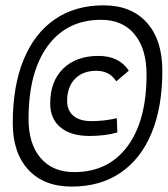

<svg xmlns="http://www.w3.org/2000/svg" viewBox="-20 -706 628 719"><path d="M248.5 -7.3Q144.5 -7.3 86.2 -70.3Q27.8 -133.3 27.8 -245.1Q27.8 -383.8 68.4 -482.4Q108.9 -581.1 185.1 -633.5Q261.2 -686 368.2 -686Q471.7 -686 529.8 -621.3Q587.9 -556.6 587.9 -440.9Q587.9 -304.7 547.6 -207.8Q507.3 -110.8 431.4 -59.1Q355.5 -7.3 248.5 -7.3ZM257.8 -61.5Q385.7 -61.5 457.3 -158Q528.8 -254.4 528.8 -426.3Q528.8 -523.4 483.9 -577.6Q439 -631.8 358.9 -631.8Q230.5 -631.8 158.7 -533.9Q86.9 -436 86.9 -260.7Q86.9 -167 132.1 -114.3Q177.2 -61.5 257.8 -61.5ZM315.9 -196.8Q245.6 -196.8 206.8 -228.8Q168 -260.7 168 -318.4Q168 -401.4 216.6 -449Q265.1 -496.6 349.1 -496.6Q425.8 -496.6 462.4 -441.4L415.5 -401.4Q390.1 -440.9 341.3 -440.9Q290 -440.9 260.7 -410.6Q231.4 -380.4 231.4 -328.1Q231.4 -292 255.1 -272.2Q278.8 -252.4 321.8 -252.4Q369.1 -252.4 417.5 -263.2L419.4 -210Q397.9 -203.6 370.8 -200.2Q343.8 -196.8 315.9 -196.8Z"/></svg>

Font: Cascadia Code PL Light
Style: Italic
Weight: 300
Italic angle: -10°
Monospace: yes
Designer: Aaron Bell
Foundry: Saja Typeworks
Version: Version 2404.023; ttfautohint (v1.8.4)